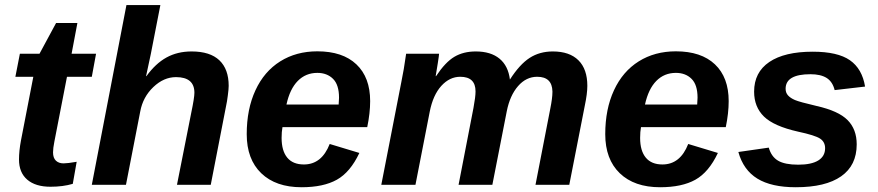

<svg xmlns="http://www.w3.org/2000/svg" viewBox="-20 -745 3541 774"><path d="M183.6 7.8Q123 7.8 89.8 -20.8Q56.6 -49.3 56.6 -102.1Q56.6 -136.7 64.5 -178.7L114.3 -435.5H42L60.1 -528.3H139.2L206.1 -652.3H292L268.6 -528.3H367.2L350.1 -435.5H250L199.2 -174.3Q193.8 -147 193.8 -130.9Q193.8 -108.4 205.3 -97.4Q216.8 -86.4 236.3 -86.4Q252 -86.4 289.1 -92.8L273.4 -3.9Q233.9 7.8 183.6 7.8Z M626.5 -724.6 587.9 -526.9 568.8 -438H570.3Q606.9 -488.8 651.1 -513.2Q695.3 -537.6 752.4 -537.6Q826.7 -537.6 864.3 -502Q901.9 -466.3 901.9 -398.9Q901.9 -386.7 898.4 -360.1Q895 -333.5 891.6 -318.8L829.6 0H693.4L751 -290.5Q763.7 -351.1 763.7 -371.1Q763.7 -434.1 689.5 -434.1Q640.1 -434.1 598.1 -394Q556.2 -354 545.4 -295.9L487.8 0H350.1L489.7 -724.6Z M1118.7 -232.4Q1115.2 -213.9 1115.2 -189Q1115.2 -137.2 1137.9 -109.6Q1160.6 -82 1205.1 -82Q1276.9 -82 1309.1 -164.6L1428.7 -128.4Q1392.1 -50.8 1337.9 -20.5Q1283.7 9.8 1195.8 9.8Q1091.8 9.8 1033.2 -46.6Q974.6 -103 974.6 -204.1Q974.6 -305.2 1009.8 -381.1Q1044.9 -457 1109.6 -497.6Q1174.3 -538.1 1259.3 -538.1Q1361.3 -538.1 1416.7 -485.6Q1472.2 -433.1 1472.2 -337.4Q1472.2 -289.1 1460.4 -232.4ZM1345.2 -323.7 1346.7 -351.1Q1346.7 -403.3 1322.5 -427.2Q1298.3 -451.2 1259.3 -451.2Q1212.4 -451.2 1180.4 -418.7Q1148.4 -386.2 1134.8 -323.7Z M2145.5 -435.5Q2101.1 -435.5 2068.4 -397.9Q2035.6 -360.4 2022.9 -296.4L1964.8 0H1828.6L1888.7 -310.1Q1897 -354.5 1897 -376.5Q1897 -435.5 1835.4 -435.5Q1792.5 -435.5 1759 -398.7Q1725.6 -361.8 1712.4 -294.9L1654.8 0H1517.1L1598.1 -415.5Q1607.9 -461.9 1617.2 -528.3H1750Q1750 -522.9 1744.9 -490.5Q1739.7 -458 1736.3 -438H1737.8Q1775.4 -494.6 1811.8 -516.1Q1848.1 -537.6 1897.9 -537.6Q1958.5 -537.6 1993.7 -508.5Q2028.8 -479.5 2035.6 -424.3Q2074.7 -485.4 2115 -511.5Q2155.3 -537.6 2208.5 -537.6Q2275.9 -537.6 2311.8 -502Q2347.7 -466.3 2347.7 -398.9Q2347.7 -367.7 2337.4 -318.8L2274.9 0H2138.7L2198.2 -306.2Q2207 -350.1 2207 -374V-376.5Q2205.6 -435.5 2145.5 -435.5Z M2564 -232.4Q2560.5 -213.9 2560.5 -189Q2560.5 -137.2 2583.3 -109.6Q2606 -82 2650.4 -82Q2722.2 -82 2754.4 -164.6L2874 -128.4Q2837.4 -50.8 2783.2 -20.5Q2729 9.8 2641.1 9.8Q2537.1 9.8 2478.5 -46.6Q2419.9 -103 2419.9 -204.1Q2419.9 -305.2 2455.1 -381.1Q2490.2 -457 2554.9 -497.6Q2619.6 -538.1 2704.6 -538.1Q2806.6 -538.1 2862.1 -485.6Q2917.5 -433.1 2917.5 -337.4Q2917.5 -289.1 2905.8 -232.4ZM2790.5 -323.7 2792 -351.1Q2792 -403.3 2767.8 -427.2Q2743.7 -451.2 2704.6 -451.2Q2657.7 -451.2 2625.7 -418.7Q2593.8 -386.2 2580.1 -323.7Z M3433.6 -163.1Q3433.6 -78.1 3370.8 -34.2Q3308.1 9.8 3188 9.8Q3089.8 9.8 3033.2 -24.9Q2976.6 -59.6 2956.5 -132.3L3079.1 -149.9Q3089.4 -113.3 3116.7 -97.2Q3144 -81.1 3197.8 -81.1Q3251 -81.1 3278.6 -98.1Q3306.2 -115.2 3306.2 -147.5Q3306.2 -172.9 3285.9 -186.3Q3265.6 -199.7 3196.8 -214.4Q3099.6 -236.3 3059.8 -275.1Q3020 -314 3020 -375.5Q3020 -453.6 3081.3 -495.1Q3142.6 -536.6 3256.3 -536.6Q3356.9 -536.6 3406.2 -502.2Q3455.6 -467.8 3467.3 -396L3344.7 -381.8Q3336.4 -415.5 3312.5 -430.7Q3288.6 -445.8 3247.1 -445.8Q3147 -445.8 3147 -387.2Q3147 -371.1 3156.7 -360.4Q3166.5 -349.6 3184.6 -341.8Q3202.6 -334 3271.5 -317.9Q3360.4 -297.9 3397 -260.7Q3433.6 -223.6 3433.6 -163.1Z"/></svg>

Font: Liberation Sans
Style: Bold Italic
Weight: 700
Italic angle: -12°
Designer: Steve Matteson
Foundry: Ascender Corporation
Version: Version 2.1.5